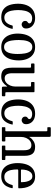

<svg xmlns="http://www.w3.org/2000/svg" viewBox="1096 -1916 830 3062"><g transform="rotate(90 1511.0 -385.0)"><path d="M39.5 -260Q39.5 -335 63.5 -396.2Q87.5 -457.5 137.8 -493.8Q188 -530 266 -530Q322 -530 359.2 -510Q396.5 -490 415.5 -457.2Q434.5 -424.5 434.5 -386Q434.5 -350 413.2 -332.5Q392 -315 370.5 -315Q350 -315 331.8 -330.2Q313.5 -345.5 313.5 -373Q313.5 -392.5 323.2 -402Q333 -411.5 343 -418.5Q353 -425.5 353 -437Q353 -457.5 330.5 -470.2Q308 -483 273.5 -483Q221.5 -483 192.5 -451Q163.5 -419 152 -368Q140.5 -317 140.5 -260Q140.5 -203 151 -152.5Q161.5 -102 187.8 -70.5Q214 -39 261 -39Q311 -39 342.2 -74.2Q373.5 -109.5 385.5 -163.5Q387.5 -173 399.5 -173H430.5Q438 -173 439.5 -171.5Q441 -170 440 -164Q425 -89.5 381 -39.8Q337 10 256.5 10Q174.5 10 127 -26.2Q79.5 -62.5 59.5 -123.8Q39.5 -185 39.5 -260Z M515.5 -250Q515.5 -330 538 -393.2Q560.5 -456.5 607.8 -493.2Q655 -530 729.5 -530Q803.5 -530 850.8 -494.2Q898 -458.5 920.8 -399.2Q943.5 -340 943.5 -270Q943.5 -190 920.8 -126.8Q898 -63.5 850.8 -26.8Q803.5 10 729.5 10Q655 10 607.8 -25.8Q560.5 -61.5 538 -120.8Q515.5 -180 515.5 -250ZM618 -270Q618 -208 626.8 -154.5Q635.5 -101 659.5 -68Q683.5 -35 729.5 -35Q763.5 -35 785.5 -53.8Q807.5 -72.5 819.5 -103.5Q831.5 -134.5 836.2 -172.8Q841 -211 841 -250Q841 -312 832 -365.5Q823 -419 799 -452Q775 -485 729.5 -485Q695 -485 673 -466.2Q651 -447.5 639 -416.5Q627 -385.5 622.5 -347.2Q618 -309 618 -270Z M1059.5 -158.5V-445.5Q1059.5 -457.5 1056 -461.2Q1052.5 -465 1042 -465H1008Q998 -465 995 -467.8Q992 -470.5 992 -481V-499.5Q992 -513.5 995.2 -516.8Q998.5 -520 1012 -520H1130.5Q1141 -520 1144.5 -516.8Q1148 -513.5 1148 -504V-164.5Q1148 -109 1166.5 -76.8Q1185 -44.5 1229 -44.5Q1268 -44.5 1297.5 -68.8Q1327 -93 1343.8 -132.5Q1360.5 -172 1360.5 -217V-448Q1360.5 -458.5 1357.5 -461.8Q1354.5 -465 1347.5 -465H1301Q1293.5 -465 1290.8 -467.5Q1288 -470 1288 -480.5V-507Q1288 -515.5 1290 -517.8Q1292 -520 1300 -520H1436.5Q1446.5 -520 1448.5 -517.2Q1450.5 -514.5 1450.5 -504V-73.5Q1450.5 -61.5 1453.2 -58.2Q1456 -55 1466.5 -55H1500Q1508.5 -55 1512 -51.8Q1515.5 -48.5 1515.5 -37V-20.5Q1515.5 -8 1512.2 -4Q1509 0 1498 0H1386Q1372.5 0 1367 -4.5Q1361.5 -9 1361.5 -24.5V-66.5Q1361.5 -81.5 1359.5 -84.2Q1357.5 -87 1349.5 -74.5Q1328.5 -41.5 1292 -15.8Q1255.5 10 1202.5 10Q1145.5 10 1114.2 -9.8Q1083 -29.5 1071.2 -67.2Q1059.5 -105 1059.5 -158.5Z M1565.5 -260Q1565.5 -335 1589.5 -396.2Q1613.5 -457.5 1663.8 -493.8Q1714 -530 1792 -530Q1848 -530 1885.2 -510Q1922.5 -490 1941.5 -457.2Q1960.5 -424.5 1960.5 -386Q1960.5 -350 1939.2 -332.5Q1918 -315 1896.5 -315Q1876 -315 1857.8 -330.2Q1839.5 -345.5 1839.5 -373Q1839.5 -392.5 1849.2 -402Q1859 -411.5 1869 -418.5Q1879 -425.5 1879 -437Q1879 -457.5 1856.5 -470.2Q1834 -483 1799.5 -483Q1747.5 -483 1718.5 -451Q1689.5 -419 1678 -368Q1666.5 -317 1666.5 -260Q1666.5 -203 1677 -152.5Q1687.5 -102 1713.8 -70.5Q1740 -39 1787 -39Q1837 -39 1868.2 -74.2Q1899.5 -109.5 1911.5 -163.5Q1913.5 -173 1925.5 -173H1956.5Q1964 -173 1965.5 -171.5Q1967 -170 1966 -164Q1951 -89.5 1907 -39.8Q1863 10 1782.5 10Q1700.5 10 1653 -26.2Q1605.5 -62.5 1585.5 -123.8Q1565.5 -185 1565.5 -260Z M2060.5 -725H2021Q2011.5 -725 2010 -728Q2008.5 -731 2008.5 -742.5V-763Q2008.5 -773.5 2011.8 -776.8Q2015 -780 2025.5 -780H2140Q2152 -780 2157.2 -775.8Q2162.5 -771.5 2162.5 -757.5V-459Q2162.5 -433.5 2164.2 -435.8Q2166 -438 2175 -452Q2196 -484 2234.8 -507Q2273.5 -530 2321.5 -530Q2399.5 -530 2432 -488.5Q2464.5 -447 2464.5 -366.5V-74Q2464.5 -61.5 2468.2 -58.2Q2472 -55 2483 -55H2519.5Q2528 -55 2530 -52.2Q2532 -49.5 2532 -41V-15.5Q2532 -3.5 2529.8 -1.8Q2527.5 0 2516 0H2315.5Q2307 0 2304.5 -2.5Q2302 -5 2302 -14V-39Q2302 -45.5 2303 -50.2Q2304 -55 2310 -55H2362Q2369.5 -55 2372.8 -58Q2376 -61 2376 -73V-355.5Q2376 -411 2357.5 -440.8Q2339 -470.5 2295 -470.5Q2256 -470.5 2226.2 -447.5Q2196.5 -424.5 2180 -386.5Q2163.5 -348.5 2163.5 -303V-70Q2163.5 -55 2173 -55H2223Q2232 -55 2234 -51.8Q2236 -48.5 2236 -36.5V-15Q2236 0 2222.5 0H2021.5Q2011.5 0 2010 -1.5Q2008.5 -3 2008.5 -13.5V-41.5Q2008.5 -51 2009.8 -53Q2011 -55 2021 -55H2058.5Q2067 -55 2070.2 -56.8Q2073.5 -58.5 2073.5 -69V-708.5Q2073.5 -718.5 2071 -721.8Q2068.5 -725 2060.5 -725Z M2581 -250Q2581 -330 2602.8 -393.2Q2624.5 -456.5 2671.8 -493.2Q2719 -530 2794.5 -530Q2851 -530 2887.8 -507.2Q2924.5 -484.5 2945.2 -447.2Q2966 -410 2974.5 -365Q2983 -320 2983 -275.5Q2983 -265.5 2979.2 -263.2Q2975.5 -261 2965 -261H2698.5Q2682 -261 2682 -246.5Q2682 -191.5 2692.2 -144Q2702.5 -96.5 2728.2 -67.8Q2754 -39 2801 -39Q2856.5 -39 2886.8 -75.2Q2917 -111.5 2929 -161Q2930 -166.5 2932.5 -169.8Q2935 -173 2942.5 -173H2971.5Q2983 -173 2981.5 -162.5Q2972.5 -115.5 2951 -76.2Q2929.5 -37 2890.2 -13.5Q2851 10 2789 10Q2713.5 10 2667.8 -25.8Q2622 -61.5 2601.5 -120.8Q2581 -180 2581 -250ZM2698 -304H2871.5Q2881 -304 2883.5 -305.5Q2886 -307 2886 -312Q2886 -337 2881.8 -366.8Q2877.5 -396.5 2867.2 -423.8Q2857 -451 2839 -468.5Q2821 -486 2793.5 -486Q2753.5 -486 2729.2 -460Q2705 -434 2694.5 -395Q2684 -356 2684 -316.5Q2684 -309 2686.5 -306.5Q2689 -304 2698 -304Z"/></g></svg>

Font: Besley* Narrow
Style: Regular
Weight: 400
Width: 4
Designer: Owen Earl
Foundry: indestructible type*
Version: Version 3.000; ttfautohint (v1.8.3)